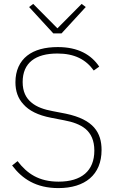

<svg xmlns="http://www.w3.org/2000/svg" viewBox="-20 -951 595 983"><path d="M279 12C164 12 93 -36 42 -104L70 -126C119 -62 179 -21 280 -21C397 -21 463 -76 463 -180C463 -232 446 -267 418 -291C390 -314 352 -327 309 -335L242 -348C174 -361 128 -385 100 -417C71 -448 59 -486 59 -530C59 -590 81 -636 119 -666C157 -696 211 -710 276 -710C380 -710 447 -671 488 -610L460 -590C420 -646 362 -677 274 -677C162 -677 96 -630 96 -531C96 -482 113 -449 141 -426C168 -403 206 -390 250 -382L317 -369C388 -354 434 -330 462 -298C490 -266 500 -227 500 -183C500 -56 415 12 279 12ZM253 -780 129 -915 150 -931 274 -806 398 -931 419 -915 295 -780Z"/></svg>

Font: Plexus Sans ExtraLight
Style: Regular
Weight: 250
Version: Version 2.001;PS 002.001;hotconv 1.0.70;makeotf.lib2.5.58329